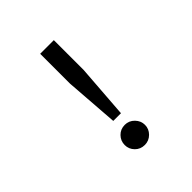

<svg xmlns="http://www.w3.org/2000/svg" viewBox="-194 -852 1005 1005"><g transform="rotate(-45 308.0 -349.5)"><path d="M258 -491V-712H359V-491L337 -193H280ZM233 -61Q233 -92 254.5 -114Q276 -136 308 -136Q339 -136 361 -113.5Q383 -91 383 -61Q383 -31 361 -9Q339 13 308 13Q276 13 254.5 -9Q233 -31 233 -61Z"/></g></svg>

Font: Overpass Mono Light
Style: Bold
Weight: 600
Monospace: yes
Designer: Delve Withrington, Dave Bailey
Foundry: Delve Fonts
Version: Version 1.000;DELV;Overpass